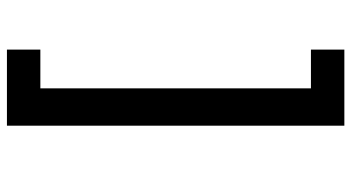

<svg xmlns="http://www.w3.org/2000/svg" viewBox="-244 -588 989 540"><g transform="rotate(90 250.0 -318.5)"><path d="M120 156V62H229V-699H120V-793H334V156Z"/></g></svg>

Font: TypoPRO Lekton
Style: Bold
Weight: 700
Monospace: yes
Designer: Paolo Mazzetti, Luciano Perondi, Raffaele Flato, Elena Papassissa, Emilio Macchia, Michela Povoleri, Tobias Seemiller, R
Version: Version 34.000